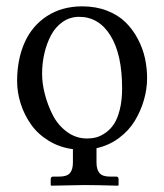

<svg xmlns="http://www.w3.org/2000/svg" viewBox="-20 -462 520 608"><path d="M34.2 -205.1Q34.2 -273.9 57.9 -327.1Q81.5 -380.4 128.9 -411.1Q176.3 -441.9 240.7 -441.9Q283.7 -441.9 318.8 -428.2Q354 -414.6 377.2 -391.8Q400.4 -369.1 416.3 -339.1Q432.1 -309.1 439 -277.8Q445.8 -246.6 445.8 -214.4Q445.8 -180.2 435.8 -145.5Q425.8 -110.8 407 -79.6Q388.2 -48.3 356.7 -24.9Q325.2 -1.5 285.6 7.3V52.7Q285.6 75.2 295.2 86.2Q304.7 97.2 328.1 97.2H347.7Q355.5 97.2 355.5 105.5V124L353.5 126Q285.2 124 246.1 124L142.6 126L140.6 124V105.5Q140.6 97.2 148.4 97.2H168Q191.9 97.2 201.4 86.2Q210.9 75.2 210.9 52.7V10.3Q168.9 4.9 134.5 -16.1Q100.1 -37.1 78.6 -67.4Q57.1 -97.7 45.7 -133.3Q34.2 -168.9 34.2 -205.1ZM230.5 -408.7Q201.7 -408.7 178.7 -392.8Q155.8 -377 141.8 -350.8Q127.9 -324.7 120.6 -293.2Q113.3 -261.7 113.3 -228Q113.3 -197.8 122.1 -163.6Q130.9 -129.4 147.2 -97.4Q163.6 -65.4 192.1 -44.4Q220.7 -23.4 255.9 -23.4Q271 -23.4 284.9 -27.1Q298.8 -30.8 314.2 -41.5Q329.6 -52.2 340.8 -69.1Q352.1 -85.9 359.4 -115.2Q366.7 -144.5 366.7 -182.1Q366.7 -290 329.8 -349.4Q293 -408.7 230.5 -408.7Z"/></svg>

Font: Libertinage
Style: l
Weight: 400
Designer: OSP
Foundry: OSP
Version: Version 1.0; 2008; OFL relea